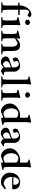

<svg xmlns="http://www.w3.org/2000/svg" viewBox="1790 -2512 731 4351"><g transform="rotate(90 2155.5 -336.5)"><path d="M30.3 0V-19.5L98.6 -36.1L105.5 -122.1V-383.8H34.2L32.2 -388.7L59.6 -417H105.5V-434.6Q105.5 -482.9 125.5 -530Q145.5 -577.1 174.6 -609.4Q203.6 -641.6 236.1 -661.6Q268.6 -681.6 293.9 -681.6Q325.7 -681.6 350.6 -670.9L373 -639.6L329.1 -592.8L293 -613.3Q270 -627 243.2 -627Q222.2 -627 210.2 -601.8Q198.2 -576.7 198.2 -536.1Q198.2 -437.5 199.2 -421.9L200.2 -417H322.3L324.2 -410.2L308.6 -383.8H201.2V-122.1L208 -36.1L273.4 -19.5V0Z M485.4 -541Q460.4 -541 442.6 -556.6Q424.8 -572.3 424.8 -594.7Q424.8 -617.7 442.6 -634Q460.4 -650.4 485.4 -650.4Q510.3 -650.4 528.6 -633.8Q546.9 -617.2 546.9 -594.7Q546.9 -572.3 528.8 -556.6Q510.7 -541 485.4 -541ZM369.1 0V-19.5L436.5 -36.1L444.3 -122.1V-280.3L436.5 -349.6L368.2 -368.2V-387.7L542 -432.6L553.7 -419.9L545.9 -361.3V-122.1L551.8 -36.1L616.2 -19.5V0Z M673.8 0V-19.5L741.2 -36.1L749 -122.1V-275.4L741.2 -344.7L672.9 -363.3V-382.8L845.7 -427.7L856.4 -416L847.7 -361.3L853.5 -347.7Q868.2 -363.8 887.7 -379.6Q907.2 -395.5 940.2 -411.1Q973.1 -426.8 1002.9 -426.8Q1044.4 -426.8 1070.8 -414.8Q1097.2 -402.8 1111.6 -375.5Q1126 -348.1 1131.3 -311.5Q1136.7 -274.9 1136.7 -217.8V-122.1L1143.6 -36.1L1211.9 -19.5V0H971.7V-19.5L1031.2 -36.1L1038.1 -122.1V-219.7Q1038.1 -255.9 1034.2 -281.5Q1030.3 -307.1 1020.5 -327.6Q1010.7 -348.1 992.7 -358.2Q974.6 -368.2 948.2 -368.2L847.7 -309.6V-122.1L854.5 -36.1L917 -19.5V0Z M1387.7 9.8Q1334 9.8 1296.9 -24.2Q1259.8 -58.1 1259.8 -102.5Q1259.8 -128.4 1276.4 -149.2Q1293 -169.9 1312.5 -175.8L1500 -242.2L1506.8 -272.5V-298.8Q1506.8 -341.3 1490.7 -365Q1474.6 -388.7 1438.5 -402.3Q1409.7 -397.5 1392.8 -388.4Q1376 -379.4 1368.4 -372.1Q1360.8 -364.7 1362.8 -346.2Q1364.7 -327.6 1367.4 -320.1Q1370.1 -312.5 1380.4 -287.1Q1380.9 -285.6 1380.9 -285.2L1308.6 -256.8L1280.3 -308.6L1290 -361.3Q1314.9 -382.3 1369.4 -404.5Q1423.8 -426.8 1474.6 -426.8Q1526.9 -426.8 1565.7 -388.2Q1604.5 -349.6 1604.5 -291V-92.8L1628.9 -55.7L1671.9 -64.5L1682.6 -43L1595.7 9.8Q1522.9 -13.7 1508.8 -55.7Q1451.7 9.8 1387.7 9.8ZM1444.3 -37.1 1506.8 -78.1V-219.7L1419.9 -186.5Q1394 -176.8 1380.1 -156.5Q1366.2 -136.2 1366.2 -112.3Q1366.2 -82 1391.6 -59.6Q1417 -37.1 1444.3 -37.1Z M1710 0V-19.5L1777.3 -36.1L1785.2 -122.1V-549.8L1778.3 -602.5L1712.9 -620.1L1713.9 -640.6L1885.7 -676.8L1896.5 -665L1885.7 -575.2V-122.1L1892.6 -36.1L1960 -19.5V0Z M2131.8 -541Q2106.9 -541 2089.1 -556.6Q2071.3 -572.3 2071.3 -594.7Q2071.3 -617.7 2089.1 -634Q2106.9 -650.4 2131.8 -650.4Q2156.7 -650.4 2175 -633.8Q2193.4 -617.2 2193.4 -594.7Q2193.4 -572.3 2175.3 -556.6Q2157.2 -541 2131.8 -541ZM2015.6 0V-19.5L2083 -36.1L2090.8 -122.1V-280.3L2083 -349.6L2014.6 -368.2V-387.7L2188.5 -432.6L2200.2 -419.9L2192.4 -361.3V-122.1L2198.2 -36.1L2262.7 -19.5V0Z M2508.8 7.8Q2435.5 6.8 2380.4 -52.5Q2325.2 -111.8 2325.2 -197.3Q2325.2 -237.8 2343.3 -275.1Q2361.3 -312.5 2389.9 -339.4Q2418.5 -366.2 2452.9 -386.5Q2487.3 -406.7 2521 -416.7Q2554.7 -426.8 2582 -426.8Q2591.8 -426.8 2603 -425.5Q2614.3 -424.3 2625.2 -422.6Q2636.2 -420.9 2637.7 -420.9L2643.6 -418.9L2648.4 -451.2V-549.8L2642.6 -602.5L2581.1 -620.1V-640.6L2750 -676.8L2758.8 -666L2748 -575.2V-129.9L2756.8 -58.6L2814.5 -44.9L2815.4 -36.1L2809.6 -23.4L2655.3 6.8L2648.4 -9.8V-35.2L2643.6 -44.9ZM2567.4 -48.8 2648.4 -80.1V-335Q2648.4 -353.5 2617.9 -370.1Q2587.4 -386.7 2549.8 -386.7Q2513.7 -386.7 2486.8 -363Q2460 -339.4 2447.8 -304.4Q2435.5 -269.5 2435.5 -230.5Q2435.5 -152.3 2470.9 -100.6Q2506.3 -48.8 2567.4 -48.8Z M3001 9.8Q2947.3 9.8 2910.2 -24.2Q2873 -58.1 2873 -102.5Q2873 -128.4 2889.6 -149.2Q2906.2 -169.9 2925.8 -175.8L3113.3 -242.2L3120.1 -272.5V-298.8Q3120.1 -341.3 3104 -365Q3087.9 -388.7 3051.8 -402.3Q3022.9 -397.5 3006.1 -388.4Q2989.3 -379.4 2981.7 -372.1Q2974.1 -364.7 2976.1 -346.2Q2978 -327.6 2980.7 -320.1Q2983.4 -312.5 2993.7 -287.1Q2994.1 -285.6 2994.1 -285.2L2921.9 -256.8L2893.6 -308.6L2903.3 -361.3Q2928.2 -382.3 2982.7 -404.5Q3037.1 -426.8 3087.9 -426.8Q3140.1 -426.8 3179 -388.2Q3217.8 -349.6 3217.8 -291V-92.8L3242.2 -55.7L3285.2 -64.5L3295.9 -43L3209 9.8Q3136.2 -13.7 3122.1 -55.7Q3064.9 9.8 3001 9.8ZM3057.6 -37.1 3120.1 -78.1V-219.7L3033.2 -186.5Q3007.3 -176.8 2993.4 -156.5Q2979.5 -136.2 2979.5 -112.3Q2979.5 -82 3004.9 -59.6Q3030.3 -37.1 3057.6 -37.1Z M3524.4 7.8Q3451.2 6.8 3396 -52.5Q3340.8 -111.8 3340.8 -197.3Q3340.8 -237.8 3358.9 -275.1Q3377 -312.5 3405.5 -339.4Q3434.1 -366.2 3468.5 -386.5Q3502.9 -406.7 3536.6 -416.7Q3570.3 -426.8 3597.7 -426.8Q3607.4 -426.8 3618.7 -425.5Q3629.9 -424.3 3640.9 -422.6Q3651.9 -420.9 3653.3 -420.9L3659.2 -418.9L3664.1 -451.2V-549.8L3658.2 -602.5L3596.7 -620.1V-640.6L3765.6 -676.8L3774.4 -666L3763.7 -575.2V-129.9L3772.5 -58.6L3830.1 -44.9L3831.1 -36.1L3825.2 -23.4L3670.9 6.8L3664.1 -9.8V-35.2L3659.2 -44.9ZM3583 -48.8 3664.1 -80.1V-335Q3664.1 -353.5 3633.5 -370.1Q3603 -386.7 3565.4 -386.7Q3529.3 -386.7 3502.4 -363Q3475.6 -339.4 3463.4 -304.4Q3451.2 -269.5 3451.2 -230.5Q3451.2 -152.3 3486.6 -100.6Q3522 -48.8 3583 -48.8Z M4102.5 7.8Q4014.6 7.8 3953.6 -48.8Q3892.6 -105.5 3892.6 -194.3Q3892.6 -251 3911.9 -296.6Q3931.2 -342.3 3962.4 -369.9Q3993.7 -397.5 4030.5 -412.1Q4067.4 -426.8 4105.5 -426.8Q4143.1 -426.8 4172.1 -418.2Q4201.2 -409.7 4219.5 -395.5Q4237.8 -381.3 4249.5 -360.6Q4261.2 -339.8 4265.9 -317.9Q4270.5 -295.9 4270.5 -269.5L4258.8 -247.1H3989.3V-242.2Q3989.3 -202.6 3999.3 -170.4Q4009.3 -138.2 4025.1 -116.9Q4041 -95.7 4062.3 -81.3Q4083.5 -66.9 4104.7 -60.8Q4126 -54.7 4147.5 -54.7L4258.8 -107.4L4268.6 -77.1L4174.8 -6.8Q4137.2 7.8 4102.5 7.8ZM3993.2 -273.4H4158.2L4169.9 -299.8Q4169.9 -314 4165.5 -330.1Q4161.1 -346.2 4152.6 -362.3Q4144 -378.4 4128.2 -388.9Q4112.3 -399.4 4091.8 -399.4Q4069.8 -399.4 4051.8 -388.4Q4033.7 -377.4 4023.2 -361.6Q4012.7 -345.7 4005.4 -327.9Q3998 -310.1 3995.4 -297.1Q3992.7 -284.2 3993.2 -278.3Z"/></g></svg>

Font: Comprehension SemiBold
Style: Regular
Weight: 600
Designer: Alfredo Marco Pradil
Foundry: Alfredo Marco Pradil
Version: 1.0